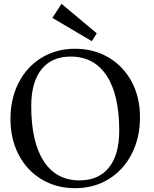

<svg xmlns="http://www.w3.org/2000/svg" viewBox="-20 -972 810 1008"><path d="M35 -347Q35 -454 78 -538Q121 -622 198.5 -669Q276 -716 374 -716Q473 -716 550.5 -670Q628 -624 671.5 -542.5Q715 -461 715 -357Q715 -249 671.5 -164Q628 -79 550.5 -31.5Q473 16 374 16Q276 16 198.5 -30.5Q121 -77 78 -159.5Q35 -242 35 -347ZM606 -286Q606 -474 540 -574.5Q474 -675 351 -675Q251 -675 197.5 -607.5Q144 -540 144 -415Q144 -227 209.5 -126Q275 -25 397 -25Q498 -25 552 -92.5Q606 -160 606 -286ZM255 -878 303 -952 488 -797 462 -756Z"/></svg>

Font: Wittgenstein
Style: Regular
Weight: 400
Designer: Jörg Drees
Foundry: Jörg Drees
Version: Version 1.003;Glyphs 3.1.2 (3151)